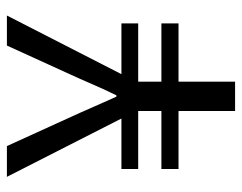

<svg xmlns="http://www.w3.org/2000/svg" viewBox="-90 -588 678 537"><g transform="rotate(-90 248.5 -319.0)"><path d="M108.9 -638.2 187 -466.8Q202.1 -434.1 216.6 -400.6Q231 -367.2 247.1 -332H251Q268.1 -367.2 282.5 -400.6Q296.9 -434.1 312 -466.8L390.1 -638.2H474.1L310.1 -317.9H452.1V-271H289.1V-206.1H452.1V-158.2H289.1V0H207V-158.2H44.9V-206.1H207V-271H44.9V-317.9H186L22.9 -638.2Z"/></g></svg>

Font: Pyidaungsu Numbers
Style: Regular
Weight: 400
Designer: Sun Tun
Foundry: MCF
Version: Version 2.053; ttfautohint (v1.8.2)